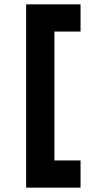

<svg xmlns="http://www.w3.org/2000/svg" viewBox="-20 -732 430 882"><path d="M350 -712V-587H230V5H350V130H100V-712Z"/></svg>

Font: ReCut ExtraBold
Style: Regular
Weight: 800
Designer: Giant Group (for alternate capitals set)
Version: Version 2.002;FEAKit 1.0